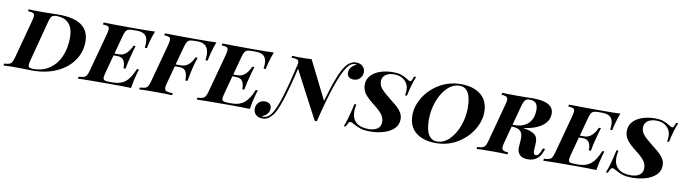

<svg xmlns="http://www.w3.org/2000/svg" viewBox="-72 -1268 6939 1956"><g transform="rotate(10 3397.5 -290.0)"><path d="M259 0 204 -1Q148 -3 107 -3Q11 -3 -38 0L-35 -20Q-1 -22 16.5 -28Q34 -34 44.5 -51.5Q55 -69 65 -106L171 -502Q180 -538 180 -550Q180 -570 165 -578.5Q150 -587 112 -588L115 -608Q158 -605 242 -605H273Q381 -608 422 -608Q585 -608 663.5 -551.5Q742 -495 742 -382Q742 -276 682 -188.5Q622 -101 512.5 -50.5Q403 0 259 0ZM580 -395Q580 -491 536 -540.5Q492 -590 406 -590Q382 -590 369 -583.5Q356 -577 347 -559.5Q338 -542 329 -504L224 -104Q214 -66 214 -51Q214 -32 225.5 -25Q237 -18 266 -18Q368 -18 439 -70Q510 -122 545 -207.5Q580 -293 580 -395Z M1422 -608Q1400 -554 1385 -494Q1376 -462 1370 -428H1348Q1352 -462 1352 -475Q1352 -535 1323.5 -560Q1295 -585 1236 -585H1205Q1170 -585 1152.5 -579.5Q1135 -574 1124.5 -557Q1114 -540 1104 -502L1054 -316H1100Q1146 -316 1179.5 -349.5Q1213 -383 1231 -428H1253Q1236 -377 1219 -306Q1212 -281 1205.5 -254.5Q1199 -228 1192 -184H1170Q1173 -231 1155 -263.5Q1137 -296 1085 -296H1048L997 -106Q988 -68 988 -57Q988 -36 1002.5 -29.5Q1017 -23 1055 -23H1092Q1169 -23 1218.5 -63Q1268 -103 1307 -200H1329Q1317 -168 1307 -124Q1294 -79 1281 0Q1213 -3 1052 -3Q839 -3 731 0L735 -20Q771 -22 789 -28Q807 -34 817.5 -51Q828 -68 838 -106L945 -502Q953 -536 953 -550Q953 -572 938.5 -579Q924 -586 886 -588L891 -608Q998 -605 1211 -605Q1358 -605 1422 -608Z M2057 -608Q2038 -558 2019 -490Q2007 -442 2001 -410H1979Q1983 -446 1983 -460Q1983 -585 1870 -585H1839Q1804 -585 1786.5 -579.5Q1769 -574 1758.5 -557Q1748 -540 1738 -502L1687 -315H1744Q1789 -315 1822 -345Q1855 -375 1874 -421H1896Q1876 -362 1861 -299Q1859 -289 1857 -281.5Q1855 -274 1854 -269Q1838 -189 1835 -171H1813Q1814 -229 1797 -262Q1780 -295 1733 -295H1682L1631 -106Q1624 -81 1624 -62Q1624 -38 1642 -30Q1660 -22 1710 -20L1706 0Q1645 -3 1528 -3Q1419 -3 1365 0L1369 -20Q1405 -22 1423 -28Q1441 -34 1451.5 -51Q1462 -68 1472 -106L1579 -502Q1587 -536 1587 -550Q1587 -572 1572.5 -579Q1558 -586 1520 -588L1525 -608Q1632 -605 1845 -605Q1993 -605 2057 -608Z M2651 -608Q2629 -554 2614 -494Q2605 -462 2599 -428H2577Q2581 -462 2581 -475Q2581 -535 2552.5 -560Q2524 -585 2465 -585H2434Q2399 -585 2381.5 -579.5Q2364 -574 2353.5 -557Q2343 -540 2333 -502L2283 -316H2329Q2375 -316 2408.5 -349.5Q2442 -383 2460 -428H2482Q2465 -377 2448 -306Q2441 -281 2434.5 -254.5Q2428 -228 2421 -184H2399Q2402 -231 2384 -263.5Q2366 -296 2314 -296H2277L2226 -106Q2217 -68 2217 -57Q2217 -36 2231.5 -29.5Q2246 -23 2284 -23H2321Q2398 -23 2447.5 -63Q2497 -103 2536 -200H2558Q2546 -168 2536 -124Q2523 -79 2510 0Q2442 -3 2281 -3Q2068 -3 1960 0L1964 -20Q2000 -22 2018 -28Q2036 -34 2046.5 -51Q2057 -68 2067 -106L2174 -502Q2182 -536 2182 -550Q2182 -572 2167.5 -579Q2153 -586 2115 -588L2120 -608Q2227 -605 2440 -605Q2587 -605 2651 -608Z M3589 -569Q3589 -530 3563 -504Q3537 -478 3498 -478Q3466 -478 3448 -494.5Q3430 -511 3430 -538Q3430 -571 3451.5 -596.5Q3473 -622 3505 -631Q3500 -635 3489 -635Q3462 -635 3442.5 -621.5Q3423 -608 3405 -582Q3361 -519 3311.5 -376Q3262 -233 3204 5H3182L2923 -488Q2824 -67 2760 11Q2736 41 2711.5 57.5Q2687 74 2653 74Q2608 74 2583.5 50Q2559 26 2559 -11Q2559 -50 2584.5 -76Q2610 -102 2649 -102Q2682 -102 2700 -85.5Q2718 -69 2718 -42Q2718 -9 2697 16Q2676 41 2643 51Q2647 55 2659 55Q2708 54 2744 1Q2782 -55 2824 -192.5Q2866 -330 2914 -541Q2915 -561 2908.5 -570.5Q2902 -580 2886 -583.5Q2870 -587 2837 -588L2842 -608Q2873 -605 2931 -605Q2994 -605 3042 -608L3240 -212Q3324 -507 3387 -590Q3435 -654 3495 -654Q3539 -654 3564 -630Q3589 -606 3589 -569Z M4063 -411H4043Q4049 -440 4049 -467Q4049 -525 4008 -563.5Q3967 -602 3898 -602Q3842 -602 3809 -577Q3776 -552 3776 -510Q3776 -469 3802.5 -436.5Q3829 -404 3901 -347Q3956 -304 3982 -280Q4008 -256 4024.5 -227Q4041 -198 4041 -162Q4041 -103 3999.5 -63.5Q3958 -24 3892 -5Q3826 14 3751 14Q3696 14 3660 3Q3624 -8 3584 -30Q3558 -47 3544 -47Q3532 -47 3524.5 -35.5Q3517 -24 3503 7H3483Q3499 -31 3514.5 -84.5Q3530 -138 3551 -233H3571Q3562 -186 3562 -159Q3562 -88 3606 -48Q3650 -8 3737 -8Q3792 -8 3826.5 -31.5Q3861 -55 3861 -104Q3861 -145 3834.5 -180Q3808 -215 3748 -261Q3681 -313 3650.5 -353Q3620 -393 3620 -446Q3620 -504 3657 -543.5Q3694 -583 3754 -602.5Q3814 -622 3882 -622Q3932 -622 3964.5 -611.5Q3997 -601 4025 -584Q4058 -562 4069 -562Q4078 -562 4084.5 -574Q4091 -586 4102 -615H4122Q4086 -524 4063 -411Z M4152 -227Q4152 -318 4207.5 -410Q4263 -502 4362.5 -562Q4462 -622 4586 -622Q4715 -622 4791.5 -561Q4868 -500 4868 -381Q4868 -290 4812.5 -198Q4757 -106 4657.5 -46Q4558 14 4434 14Q4305 14 4228.5 -47Q4152 -108 4152 -227ZM4325 -213Q4325 -105 4356.5 -54.5Q4388 -4 4443 -4Q4514 -4 4571.5 -61Q4629 -118 4662 -208.5Q4695 -299 4695 -395Q4695 -503 4663.5 -553.5Q4632 -604 4577 -604Q4506 -604 4448.5 -547Q4391 -490 4358 -399.5Q4325 -309 4325 -213Z M5520 -121H5543L5539 -108Q5520 -46 5482 -16Q5444 14 5387 14Q5328 14 5301.5 -15Q5275 -44 5277 -91L5282 -162Q5283 -170 5283 -185Q5283 -235 5260.5 -258.5Q5238 -282 5179 -286H5168L5120 -106Q5113 -81 5113 -61Q5113 -41 5127.5 -31.5Q5142 -22 5179 -20L5175 0Q5115 -3 5018 -3Q4908 -3 4855 0L4859 -20Q4895 -22 4913 -28Q4931 -34 4941.5 -51Q4952 -68 4962 -106L5068 -502Q5076 -538 5076 -547Q5076 -567 5061 -576.5Q5046 -586 5009 -588L5014 -608Q5065 -605 5166 -605L5268 -606Q5293 -607 5334 -607Q5547 -607 5547 -485Q5547 -408 5477 -357.5Q5407 -307 5284 -292L5289 -291Q5372 -279 5407.5 -250Q5443 -221 5439 -158L5436 -105Q5435 -98 5435 -85Q5435 -41 5459 -41Q5490 -41 5515 -107ZM5226 -502 5174 -306H5191Q5286 -306 5336.5 -356.5Q5387 -407 5387 -498Q5387 -543 5366.5 -565.5Q5346 -588 5302 -588Q5270 -588 5254.5 -570Q5239 -552 5226 -502Z M6236 -608Q6214 -554 6199 -494Q6190 -462 6184 -428H6162Q6166 -462 6166 -475Q6166 -535 6137.5 -560Q6109 -585 6050 -585H6019Q5984 -585 5966.5 -579.5Q5949 -574 5938.5 -557Q5928 -540 5918 -502L5868 -316H5914Q5960 -316 5993.5 -349.5Q6027 -383 6045 -428H6067Q6050 -377 6033 -306Q6026 -281 6019.5 -254.5Q6013 -228 6006 -184H5984Q5987 -231 5969 -263.5Q5951 -296 5899 -296H5862L5811 -106Q5802 -68 5802 -57Q5802 -36 5816.5 -29.5Q5831 -23 5869 -23H5906Q5983 -23 6032.5 -63Q6082 -103 6121 -200H6143Q6131 -168 6121 -124Q6108 -79 6095 0Q6027 -3 5866 -3Q5653 -3 5545 0L5549 -20Q5585 -22 5603 -28Q5621 -34 5631.5 -51Q5642 -68 5652 -106L5759 -502Q5767 -536 5767 -550Q5767 -572 5752.5 -579Q5738 -586 5700 -588L5705 -608Q5812 -605 6025 -605Q6172 -605 6236 -608Z M6774 -411H6754Q6760 -440 6760 -467Q6760 -525 6719 -563.5Q6678 -602 6609 -602Q6553 -602 6520 -577Q6487 -552 6487 -510Q6487 -469 6513.5 -436.5Q6540 -404 6612 -347Q6667 -304 6693 -280Q6719 -256 6735.5 -227Q6752 -198 6752 -162Q6752 -103 6710.5 -63.5Q6669 -24 6603 -5Q6537 14 6462 14Q6407 14 6371 3Q6335 -8 6295 -30Q6269 -47 6255 -47Q6243 -47 6235.5 -35.5Q6228 -24 6214 7H6194Q6210 -31 6225.5 -84.5Q6241 -138 6262 -233H6282Q6273 -186 6273 -159Q6273 -88 6317 -48Q6361 -8 6448 -8Q6503 -8 6537.5 -31.5Q6572 -55 6572 -104Q6572 -145 6545.5 -180Q6519 -215 6459 -261Q6392 -313 6361.5 -353Q6331 -393 6331 -446Q6331 -504 6368 -543.5Q6405 -583 6465 -602.5Q6525 -622 6593 -622Q6643 -622 6675.5 -611.5Q6708 -601 6736 -584Q6769 -562 6780 -562Q6789 -562 6795.5 -574Q6802 -586 6813 -615H6833Q6797 -524 6774 -411Z"/></g></svg>

Font: Playfair Display SC
Style: Bold Italic
Weight: 700
Italic angle: -14°
Designer: Claus Eggers Sørensen
Foundry: Claus Eggers Sørensen
Version: Version 1.200; ttfautohint (v1.6)